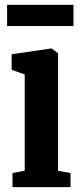

<svg xmlns="http://www.w3.org/2000/svg" viewBox="-20 -764 332 784"><path d="M31 0V-57.5L81 -67V-460L27.5 -479V-542.5L188 -566H191L217 -546.5V-66.5L268 -57.5V0ZM280 -744V-657.5H9V-744Z"/></svg>

Font: Merriweather 24pt SemiCondensed
Style: Bold
Weight: 700
Width: 4
Designer: Eben Sorkin
Foundry: Eben Sorkin
Version: Version 2.100